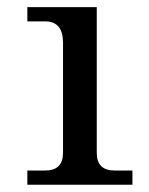

<svg xmlns="http://www.w3.org/2000/svg" viewBox="-20 -508 409 528"><path d="M344.2 0H55.2V-39.1H104.5Q153.3 -39.1 153.3 -87.9V-390.1Q153.3 -449.2 104.5 -449.2H55.2V-488.3H246.1V-87.9Q246.1 -39.1 294.9 -39.1H344.2Z"/></svg>

Font: Munson
Style: Regular
Weight: 400
Designer: Paul James MIller
Foundry: High-Logic / Made with FontCreator
Version: Version 2.10;May 5, 2019;FontCreator 11.5.0.2430 64-bit